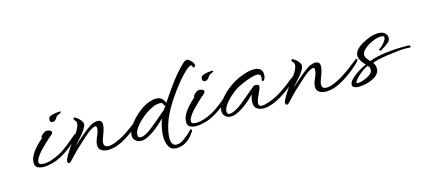

<svg xmlns="http://www.w3.org/2000/svg" viewBox="-55 -987 3480 1578"><g transform="rotate(-15 1685.0 -198.0)"><path d="M368 -330Q356 -330 351 -336.5Q346 -343 346 -353Q346 -364 350 -372Q354 -380 371.5 -386Q389 -392 409.5 -395Q430 -398 441 -398Q453 -398 453 -393Q453 -389 448 -386Q446 -385 442.5 -383Q439 -381 434 -379Q427 -376 418.5 -371.5Q410 -367 408 -361Q402 -348 391 -339Q380 -330 368 -330ZM202 8Q174 8 151.5 -3Q129 -14 129 -45Q129 -75 143 -103Q157 -131 178.5 -156Q200 -181 220 -200Q237 -215 247 -224Q246 -225 246 -228Q246 -236 253 -244Q264 -260 289 -271Q295 -273 301 -273Q314 -273 327 -267.5Q340 -262 340 -250Q340 -243 335 -237Q330 -231 326 -228Q318 -222 301.5 -207.5Q285 -193 266 -174.5Q247 -156 229.5 -138.5Q212 -121 203 -109Q168 -64 168 -41Q168 -31 176.5 -24.5Q185 -18 207 -18Q242 -18 276.5 -29.5Q311 -41 340 -56Q364 -68 385.5 -83Q407 -98 428 -114Q449 -131 470.5 -149Q492 -167 514 -185Q517 -186 521 -186Q529 -186 529 -179Q529 -173 524 -168Q518 -160 499 -142Q480 -124 452.5 -101Q425 -78 391 -56Q357 -34 321 -18Q302 -10 268 -1Q234 8 202 8Z M415 31Q398 31 398 15Q398 5 403.5 -7Q409 -19 417 -33Q430 -56 446.5 -81Q463 -106 475 -122Q485 -135 503 -159Q521 -183 537 -210Q559 -246 559 -270Q559 -283 551 -290Q547 -294 543 -299.5Q539 -305 539 -309Q539 -319 547 -319Q555 -319 562 -313Q569 -309 577.5 -302Q586 -295 593 -286Q596 -282 599.5 -278.5Q603 -275 605 -270Q608 -265 610 -259.5Q612 -254 612 -247Q612 -233 600 -213Q582 -182 557.5 -155.5Q533 -129 510 -103Q507 -99 503.5 -95.5Q500 -92 497 -88Q536 -124 581.5 -162.5Q627 -201 661 -223Q672 -230 690 -236.5Q708 -243 724 -243Q739 -243 750.5 -234.5Q762 -226 762 -203Q762 -183 754 -157.5Q746 -132 738 -111Q731 -95 727 -80.5Q723 -66 723 -55Q723 -20 761 -20Q771 -20 784.5 -22.5Q798 -25 814 -31Q865 -50 917.5 -84Q970 -118 1012 -153Q1017 -157 1022 -160.5Q1027 -164 1031 -167Q1036 -171 1040.5 -174.5Q1045 -178 1051 -183Q1057 -185 1059 -185Q1065 -185 1065 -178Q1065 -171 1061 -166Q1055 -158 1032 -137Q1009 -116 975.5 -90Q942 -64 902.5 -40Q863 -16 823 -2Q787 10 748 10Q718 10 694 -4Q670 -18 670 -52Q670 -72 680 -99Q687 -117 695.5 -136Q704 -155 706 -174Q707 -178 707 -181.5Q707 -185 707 -187Q707 -199 703.5 -202Q700 -205 696 -205Q686 -205 671.5 -197.5Q657 -190 645 -182Q634 -175 610.5 -154.5Q587 -134 559.5 -108.5Q532 -83 507 -60Q491 -45 476.5 -29.5Q462 -14 450 -1Q437 13 428 22Q419 31 415 31Z M1299 142Q1252 142 1232.5 107Q1213 72 1213 23Q1213 -12 1221 -50.5Q1229 -89 1242 -126Q1225 -108 1200 -85.5Q1175 -63 1145.5 -41.5Q1116 -20 1086.5 -6Q1057 8 1031 8Q1000 8 979 -15Q965 -30 965 -54Q965 -83 985 -118Q1005 -153 1037 -187Q1069 -221 1106 -247Q1143 -273 1177 -284Q1212 -296 1235 -296Q1261 -296 1275.5 -286.5Q1290 -277 1298 -264Q1306 -251 1310 -240Q1329 -267 1349 -297Q1369 -327 1391 -357Q1423 -403 1459 -446Q1495 -489 1532 -523Q1549 -538 1564 -538Q1572 -538 1579 -533Q1594 -522 1606 -507.5Q1618 -493 1618 -480Q1618 -476 1615 -471Q1609 -462 1604.5 -462.5Q1600 -463 1598 -465Q1597 -467 1596 -470.5Q1595 -474 1594 -477Q1593 -485 1585 -485Q1576 -485 1564 -476.5Q1552 -468 1548 -465Q1527 -448 1499 -417Q1471 -386 1443 -350Q1415 -314 1393 -282Q1340 -206 1309 -141Q1278 -76 1264 -2Q1262 11 1260.5 23Q1259 35 1259 46Q1259 77 1270 95Q1281 113 1304 113Q1317 113 1332 109Q1349 103 1369 88.5Q1389 74 1408.5 57Q1428 40 1441 25Q1444 22 1448.5 22Q1453 22 1454 26Q1457 33 1454 38Q1453 40 1450 44.5Q1447 49 1443 54Q1426 80 1402 101Q1378 122 1348 133Q1321 142 1299 142ZM1012 -48Q1012 -32 1018.5 -26.5Q1025 -21 1035 -21Q1051 -21 1071 -30.5Q1091 -40 1109 -52.5Q1127 -65 1135 -72Q1166 -98 1205.5 -130Q1245 -162 1276 -190Q1281 -198 1287 -206Q1293 -214 1299 -223Q1298 -223 1297 -222.5Q1296 -222 1295 -222Q1285 -222 1285 -232Q1285 -233 1280.5 -242Q1276 -251 1251 -251Q1228 -251 1197.5 -238Q1167 -225 1136 -203.5Q1105 -182 1078 -156Q1051 -130 1033.5 -104.5Q1016 -79 1013 -59Q1012 -56 1012 -53Q1012 -50 1012 -48Z M1665 -330Q1653 -330 1648 -336.5Q1643 -343 1643 -353Q1643 -364 1647 -372Q1651 -380 1668.5 -386Q1686 -392 1706.5 -395Q1727 -398 1738 -398Q1750 -398 1750 -393Q1750 -389 1745 -386Q1743 -385 1739.5 -383Q1736 -381 1731 -379Q1724 -376 1715.5 -371.5Q1707 -367 1705 -361Q1699 -348 1688 -339Q1677 -330 1665 -330ZM1499 8Q1471 8 1448.5 -3Q1426 -14 1426 -45Q1426 -75 1440 -103Q1454 -131 1475.5 -156Q1497 -181 1517 -200Q1534 -215 1544 -224Q1543 -225 1543 -228Q1543 -236 1550 -244Q1561 -260 1586 -271Q1592 -273 1598 -273Q1611 -273 1624 -267.5Q1637 -262 1637 -250Q1637 -243 1632 -237Q1627 -231 1623 -228Q1615 -222 1598.5 -207.5Q1582 -193 1563 -174.5Q1544 -156 1526.5 -138.5Q1509 -121 1500 -109Q1465 -64 1465 -41Q1465 -31 1473.5 -24.5Q1482 -18 1504 -18Q1539 -18 1573.5 -29.5Q1608 -41 1637 -56Q1661 -68 1682.5 -83Q1704 -98 1725 -114Q1746 -131 1767.5 -149Q1789 -167 1811 -185Q1814 -186 1818 -186Q1826 -186 1826 -179Q1826 -173 1821 -168Q1815 -160 1796 -142Q1777 -124 1749.5 -101Q1722 -78 1688 -56Q1654 -34 1618 -18Q1599 -10 1565 -1Q1531 8 1499 8Z M2072 11Q2042 11 2017.5 -4.5Q1993 -20 1993 -61Q1993 -76 1997 -92.5Q2001 -109 2006 -125Q1989 -108 1964 -85.5Q1939 -63 1909.5 -42Q1880 -21 1850.5 -7.5Q1821 6 1795 6Q1763 6 1743 -17Q1729 -32 1729 -56Q1729 -85 1749.5 -120.5Q1770 -156 1805.5 -191Q1841 -226 1886.5 -255Q1932 -284 1981 -301Q2034 -320 2075 -320Q2147 -320 2147 -258Q2147 -254 2146.5 -248.5Q2146 -243 2145 -237Q2140 -217 2130 -210Q2129 -209 2125 -207.5Q2121 -206 2118 -210Q2115 -215 2117 -224Q2120 -235 2120 -243Q2120 -271 2089 -271Q2072 -271 2046 -264Q2020 -257 1990.5 -245.5Q1961 -234 1934.5 -221Q1908 -208 1890 -195Q1844 -162 1809.5 -122.5Q1775 -83 1770 -54Q1769 -51 1769 -48Q1769 -45 1769 -43Q1769 -28 1775.5 -23Q1782 -18 1791 -18Q1808 -18 1830 -28.5Q1852 -39 1871.5 -52Q1891 -65 1899 -72Q1930 -99 1969.5 -130.5Q2009 -162 2040 -189Q2046 -192 2055 -192Q2071 -192 2080 -185Q2084 -182 2084 -173Q2084 -161 2075 -143Q2059 -109 2048 -82.5Q2037 -56 2037 -39Q2037 -14 2065 -14Q2087 -14 2136 -31Q2187 -50 2239.5 -84Q2292 -118 2334 -153Q2339 -158 2344 -161Q2349 -164 2353 -168Q2358 -171 2362.5 -175Q2367 -179 2373 -183Q2379 -185 2381 -185Q2388 -185 2388 -178Q2388 -172 2383 -167Q2377 -159 2354 -138Q2331 -117 2297.5 -91Q2264 -65 2224.5 -41Q2185 -17 2145 -3Q2130 2 2110.5 6.5Q2091 11 2072 11Z M2269 31Q2252 31 2252 15Q2252 5 2257.5 -7Q2263 -19 2271 -33Q2284 -56 2300.5 -81Q2317 -106 2329 -122Q2339 -135 2357 -159Q2375 -183 2391 -210Q2413 -246 2413 -270Q2413 -283 2405 -290Q2401 -294 2397 -299.5Q2393 -305 2393 -309Q2393 -319 2401 -319Q2409 -319 2416 -313Q2423 -309 2431.5 -302Q2440 -295 2447 -286Q2450 -282 2453.5 -278.5Q2457 -275 2459 -270Q2462 -265 2464 -259.5Q2466 -254 2466 -247Q2466 -233 2454 -213Q2436 -182 2411.5 -155.5Q2387 -129 2364 -103Q2361 -99 2357.5 -95.5Q2354 -92 2351 -88Q2390 -124 2435.5 -162.5Q2481 -201 2515 -223Q2526 -230 2544 -236.5Q2562 -243 2578 -243Q2593 -243 2604.5 -234.5Q2616 -226 2616 -203Q2616 -183 2608 -157.5Q2600 -132 2592 -111Q2585 -95 2581 -80.5Q2577 -66 2577 -55Q2577 -20 2615 -20Q2625 -20 2638.5 -22.5Q2652 -25 2668 -31Q2719 -50 2771.5 -84Q2824 -118 2866 -153Q2871 -157 2876 -160.5Q2881 -164 2885 -167Q2890 -171 2894.5 -174.5Q2899 -178 2905 -183Q2911 -185 2913 -185Q2919 -185 2919 -178Q2919 -171 2915 -166Q2909 -158 2886 -137Q2863 -116 2829.5 -90Q2796 -64 2756.5 -40Q2717 -16 2677 -2Q2641 10 2602 10Q2572 10 2548 -4Q2524 -18 2524 -52Q2524 -72 2534 -99Q2541 -117 2549.5 -136Q2558 -155 2560 -174Q2561 -178 2561 -181.5Q2561 -185 2561 -187Q2561 -199 2557.5 -202Q2554 -205 2550 -205Q2540 -205 2525.5 -197.5Q2511 -190 2499 -182Q2488 -175 2464.5 -154.5Q2441 -134 2413.5 -108.5Q2386 -83 2361 -60Q2345 -45 2330.5 -29.5Q2316 -14 2304 -1Q2291 13 2282 22Q2273 31 2269 31Z M2853 40Q2841 38 2830.5 31.5Q2820 25 2820 12Q2820 -10 2844 -34.5Q2868 -59 2904 -82Q2940 -105 2975 -120Q2953 -143 2940 -164.5Q2927 -186 2927 -208Q2927 -238 2955 -265.5Q2983 -293 3044 -320Q3073 -333 3096.5 -338Q3120 -343 3138 -343Q3161 -343 3176 -337Q3191 -331 3198 -323Q3214 -304 3214 -285Q3214 -261 3193 -244Q3172 -227 3154 -216Q3151 -215 3148 -213Q3145 -211 3143 -209Q3137 -205 3136 -204Q3127 -196 3118 -200Q3113 -203 3113 -208Q3113 -213 3118 -216Q3129 -221 3143.5 -235.5Q3158 -250 3169.5 -266.5Q3181 -283 3181 -295Q3181 -301 3178 -305Q3172 -311 3154 -311Q3132 -311 3102.5 -301Q3073 -291 3045.5 -274.5Q3018 -258 3000 -238.5Q2982 -219 2982 -200Q2982 -183 2993.5 -167.5Q3005 -152 3019 -138Q3047 -150 3085.5 -158.5Q3124 -167 3165.5 -172Q3207 -177 3246 -179Q3285 -181 3313 -181Q3330 -181 3342 -181Q3354 -181 3361 -179Q3370 -177 3370 -171Q3370 -167 3366.5 -164Q3363 -161 3359 -161Q3352 -161 3344.5 -162Q3337 -163 3327 -163Q3296 -163 3253 -158.5Q3210 -154 3166.5 -147.5Q3123 -141 3088 -133Q3053 -125 3038 -117Q3055 -94 3055 -68Q3055 -22 3010 4Q2980 23 2942.5 32.5Q2905 42 2876 42Q2869 42 2863.5 41.5Q2858 41 2853 40ZM2875 11Q2886 11 2915.5 2.5Q2945 -6 2970 -22Q3004 -43 3004 -70Q3004 -87 2988 -106Q2969 -99 2941.5 -79.5Q2914 -60 2893 -39Q2870 -16 2864 -1Q2864 0 2863.5 1Q2863 2 2863 4Q2863 10 2875 11Z"/></g></svg>

Font: WindSong Medium
Style: Regular
Weight: 500
Designer: Robert E. Leuschke
Foundry: Robert E. Leuschke
Version: Version 1.010; ttfautohint (v1.8.3)